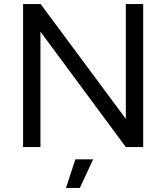

<svg xmlns="http://www.w3.org/2000/svg" viewBox="-20 -720 814 940"><path d="M93 0V-700H179L596 -138V-700H681V0H596L178 -565V0ZM303 200 349 60H436L371 200Z"/></svg>

Font: Figtree
Style: Regular
Weight: 400
Designer: Erik Kennedy
Foundry: Erik Kennedy
Version: Version 2.002